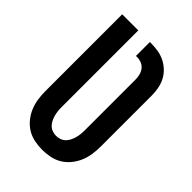

<svg xmlns="http://www.w3.org/2000/svg" viewBox="-218 -831 936 936"><g transform="rotate(45 250.0 -363.5)"><path d="M250 8Q223 8 196 2.5Q169 -3 146 -17Q123 -31 105.5 -52.5Q88 -74 77.5 -99Q67 -124 63 -151Q59 -178 59 -205V-735H170V-205Q170 -192 171.5 -178.5Q173 -165 176.5 -152.5Q180 -140 186 -128Q192 -116 201.5 -106.5Q211 -97 224 -92.5Q237 -88 250 -88Q263 -88 276 -92.5Q289 -97 298.5 -106.5Q308 -116 314 -128Q320 -140 323.5 -152.5Q327 -165 328.5 -178.5Q330 -192 330 -205V-556Q330 -572 326 -587.5Q322 -603 312.5 -615Q303 -627 288.5 -633Q274 -639 258 -639H250V-735H258Q283 -735 307 -731Q331 -727 352.5 -716.5Q374 -706 392 -689Q410 -672 421 -650.5Q432 -629 436.5 -605Q441 -581 441 -556V-205Q441 -178 437 -151Q433 -124 422.5 -99Q412 -74 394.5 -52.5Q377 -31 354 -17Q331 -3 304 2.5Q277 8 250 8Z"/></g></svg>

Font: Iosevka SS04
Style: Bold
Weight: 700
Monospace: yes
Designer: Belleve Invis
Foundry: Belleve Invis
Version: Version 19.0.0; ttfautohint (v1.8.4)